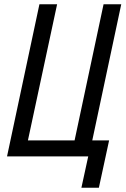

<svg xmlns="http://www.w3.org/2000/svg" viewBox="-20 -734 589 901"><path d="M362 147H444L492 -75H413L549 -714H466L330 -75H111L248 -714H165L13 0H394Z"/></svg>

Font: Noto Sans Condensed
Style: Italic
Weight: 400
Width: 3
Italic angle: -12°
Designer: Monotype Design Team
Foundry: Monotype Imaging Inc.
Version: Version 2.013